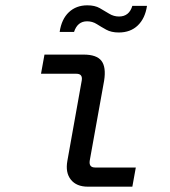

<svg xmlns="http://www.w3.org/2000/svg" viewBox="-20 -701 640 721"><path d="M310 0Q267 0 246 -26.5Q225 -53 233 -97L287 -399Q291 -424 267 -424H134L147 -496H294Q343 -496 361 -472.5Q379 -449 371 -398L317 -98Q313 -72 337 -72H490L477 0ZM426 -579Q398 -579 379 -589.5Q360 -600 343.5 -610.5Q327 -621 307 -621Q271 -621 258 -581H204Q211 -629 238.5 -655Q266 -681 308 -681Q336 -681 354.5 -670.5Q373 -660 390 -649.5Q407 -639 427 -639Q465 -639 477 -679H532Q525 -632 497.5 -605.5Q470 -579 426 -579Z"/></svg>

Font: DM Mono
Style: Italic
Weight: 400
Italic angle: -10°
Designer: Colophon Foundry
Foundry: Colophon Foundry
Version: Version 1.000; ttfautohint (v1.8.2.53-6de2)